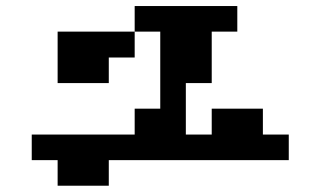

<svg xmlns="http://www.w3.org/2000/svg" viewBox="-20 -629 1040 623"><path d="M167 -359.4V-526.4H417V-442.4H333V-359.4ZM83 -109.4V-192.4H417V-276.4H500V-526.4H417V-609.4H750V-526.4H667V-359.4H583V-192.4H667V-276.4H833V-192.4H917V-109.4H333V-26.4H167V-109.4Z"/></svg>

Font: KH Dot Dougenzaka 12
Style: Regular
Weight: 400
Designer: Original version for X68000 by Keitarou Hiraki (http://hp.vector.co.jp/authors/VA000874/) / TrueType conversion by Homem
Version: Version 1.00.20150527